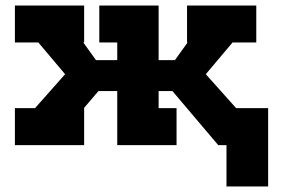

<svg xmlns="http://www.w3.org/2000/svg" viewBox="-20 -526 1031 696"><path d="M952 -134V150H801V0H771L605 -196H555V-134H620V0H405V-196H337L284 -134H285V0H34V-134H107L216 -257L119 -372H34V-506H285V-372H282L328 -308H405V-372H340V-506H555V-308H614L660 -372H658V-506H909V-372H823L726 -257L836 -134Z"/></svg>

Font: Arvo
Style: Bold
Weight: 700
Designer: Anton Koovit (Cyrillic Expansion: Cyreal)
Foundry: Anton Koovit, Yassin Baggar
Version: Version 3.000